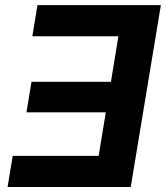

<svg xmlns="http://www.w3.org/2000/svg" viewBox="-20 -748 664 768"><path d="M623.5 -727.5 502.9 0H10.3L30.8 -124.5H374.5L403.3 -298.8H85.9L106 -420.9H423.8L453.6 -603H109.4L129.9 -727.5Z"/></svg>

Font: Inter 17pt
Style: Bold Italic
Weight: 700
Italic angle: -9.3988°
Version: Version 4.001;git-66647c0bb